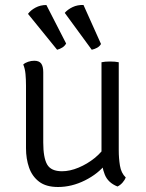

<svg xmlns="http://www.w3.org/2000/svg" viewBox="-20 -739 586 768"><path d="M455 -138Q455 -106 459.8 -76.5Q464.5 -47 483 -29Q479.5 -19.5 470.5 -9Q461.5 1.5 450 7Q412 -8 399 -41Q386 -74 386 -113V-490Q399.5 -493 420 -493Q441.5 -493 455 -490ZM84 -397Q84 -421 82 -442.8Q80 -464.5 73 -481Q80.5 -488 92.8 -492Q105 -496 117 -496Q136.5 -496 144.8 -484.8Q153 -473.5 153 -450V-169Q153 -108.5 168.5 -81.2Q184 -54 228 -54Q259.5 -54 294.2 -68.5Q329 -83 358.8 -107Q388.5 -131 405 -160V-85Q373 -44 320 -17.5Q267 9 212 9Q164.5 9 136.5 -12.2Q108.5 -33.5 96.2 -68.8Q84 -104 84 -146ZM165.5 -719 244.5 -565Q239.5 -555.5 229.8 -549.2Q220 -543 208.5 -540L92 -683.5Q102.5 -698 122 -708.5Q141.5 -719 165.5 -719ZM314 -719 384 -563Q378.5 -553.5 368.5 -548Q358.5 -542.5 347 -540L239 -687.5Q250.5 -701 270.2 -710.5Q290 -720 314 -719Z"/></svg>

Font: Signika Negative Light
Style: Regular
Weight: 300
Designer: Anna Giedry
Foundry: Anna Giedry
Version: Version 2.001